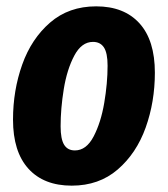

<svg xmlns="http://www.w3.org/2000/svg" viewBox="-20 -568 529 605"><path d="M21 -191Q21 -283 50 -364.5Q79 -446 138 -497Q197 -548 283 -548Q371 -548 419.5 -494.5Q468 -441 468 -339Q468 -247 439 -166Q410 -85 351 -34Q292 17 206 17Q118 17 69.5 -36.5Q21 -90 21 -191ZM319 -361Q319 -401 307.5 -418.5Q296 -436 273 -436Q237 -436 214 -392.5Q191 -349 181 -287.5Q171 -226 171 -170Q171 -130 182 -112Q193 -94 216 -94Q252 -94 275 -138Q298 -182 308.5 -244Q319 -306 319 -361Z"/></svg>

Font: Fira Sans Extra Condensed
Style: Bold Italic
Weight: 700
Width: 3
Italic angle: -8°
Designer: Carrois Corporate & Edenspiekermann AG
Foundry: Carrois Corporate GbR & Edenspiekermann AG
Version: Version 4.203